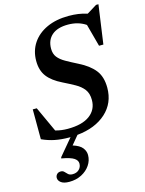

<svg xmlns="http://www.w3.org/2000/svg" viewBox="-140 -786 856 1133"><g transform="rotate(-15 288.0 -219.0)"><path d="M139.5 265Q106 265 89.5 252.5Q73 240 73 223.5Q73 211 81.5 201.8Q90 192.5 105.5 192.5Q118.5 192.5 126.2 201Q134 209.5 143.2 218Q152.5 226.5 170 226.5Q194.5 226.5 209.5 212Q224.5 197.5 224.5 175.5Q224.5 156.5 204.2 142.8Q184 129 128 119L130.5 111.5L214 12Q211 12 208 12Q158.5 12 119 4Q79.5 -4 41.5 -21.5L41 -204H65.5L136.5 -49.5Q172 -39.5 211 -39.5Q300 -39.5 346.2 -74Q392.5 -108.5 392.5 -167.5Q392.5 -208 373.5 -232.8Q354.5 -257.5 322.5 -275.2Q290.5 -293 251 -312.5Q191.5 -341.5 163 -379Q134.5 -416.5 134.5 -474.5Q134.5 -536 165.8 -582.8Q197 -629.5 254 -655.8Q311 -682 388 -682Q418.5 -682 445.5 -678.2Q472.5 -674.5 500.5 -665.5L561.5 -703H576L542.5 -465.5H516L479 -602.5Q433.5 -633.5 370.5 -633.5Q306.5 -633.5 272.2 -604Q238 -574.5 238 -521.5Q238 -490 254 -469.5Q270 -449 300 -432Q330 -415 371.5 -394Q434 -363 466.5 -322.2Q499 -281.5 499 -214Q499 -120.5 433.5 -61Q368 -1.5 257 9.5L213 62.5Q254.5 75.5 270.5 96Q286.5 116.5 286.5 140.5Q286.5 174 267.2 202.2Q248 230.5 214.8 247.8Q181.5 265 139.5 265Z"/></g></svg>

Font: Newsreader 16pt SemiBold
Style: Italic
Weight: 600
Italic angle: -17°
Designer: Hugues Gentile
Foundry: Production Type
Version: Version 1.003; ttfautohint (v1.8.3)